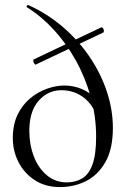

<svg xmlns="http://www.w3.org/2000/svg" viewBox="-20 -746 510 779"><path d="M378 -256Q363 -315 323 -347.5Q283 -380 229 -380Q175 -380 137 -337.5Q99 -295 99 -215Q99 -159 117.5 -111Q136 -63 170.5 -34.5Q205 -6 251 -6Q287 -6 314 -22.5Q341 -39 355.5 -79.5Q370 -120 370 -191Q370 -274 348 -353Q326 -432 287.5 -501Q249 -570 198.5 -625Q148 -680 90 -716Q86 -718 89 -722.5Q92 -727 96 -725Q175 -689 238 -634Q301 -579 345.5 -512.5Q390 -446 414 -373Q438 -300 438 -227Q438 -142 408 -89Q378 -36 329.5 -11.5Q281 13 223 13Q165 13 122 -14.5Q79 -42 55.5 -87.5Q32 -133 32 -186Q32 -241 51.5 -281Q71 -321 102.5 -347Q134 -373 170.5 -386Q207 -399 241 -399Q276 -399 309 -386Q342 -373 367 -347ZM125 -484Q123 -483 119.5 -487.5Q116 -492 115 -498Q114 -504 117 -505L391 -635Q395 -636 398 -631.5Q401 -627 401.5 -621Q402 -615 399 -614Z"/></svg>

Font: Cormorant Infant Light
Style: Regular
Weight: 400
Version: Version 4.001